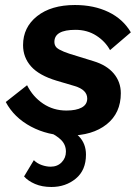

<svg xmlns="http://www.w3.org/2000/svg" viewBox="-20 -530 558 766"><path d="M254 11Q171 11 103.5 -25Q36 -61 3 -123L88 -190Q111 -144 152 -116.5Q193 -89 245 -89Q284 -89 306 -101Q328 -113 328 -137Q328 -172 277 -187L206 -208Q136 -229 104 -265Q72 -301 72 -350Q72 -421 128 -465.5Q184 -510 279 -510Q355 -510 413 -482Q471 -454 502 -401L419 -330Q400 -365 364 -388Q328 -411 281 -411Q197 -411 197 -363Q197 -343 215.5 -333Q234 -323 256 -316L353 -286Q406 -270 434 -236.5Q462 -203 462 -158Q462 -79 405.5 -34Q349 11 254 11ZM170 -6 216 -29Q267 -15 295 14Q323 43 323 87Q323 149 282.5 182.5Q242 216 185 216Q148 216 120 204Q92 192 76 174L115 109Q128 122 146.5 128.5Q165 135 182 135Q209 135 226 117.5Q243 100 243 75Q243 48 224.5 29Q206 10 170 -6Z"/></svg>

Font: Work Sans SemiBold
Style: Italic
Weight: 600
Italic angle: -13°
Designer: Wei Huang
Foundry: Wei Huang
Version: Version 2.012; ttfautohint (v1.8.3)